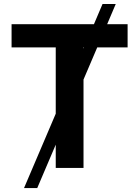

<svg xmlns="http://www.w3.org/2000/svg" viewBox="-20 -850 705 972"><path d="M101.6 102.1H168.5L262.2 -117.7V0H402.8V-447.3L472.2 -609.9H626V-727.5H522.5L565.9 -829.6H499L455.6 -727.5H38.6V-609.9H262.2V-274.4ZM402.8 -604V-609.9H405.3Z"/></svg>

Font: Raveo SemiBold
Style: Regular
Weight: 600
Designer: Jakub Foglar, Rasmus Andersson (Inter)
Foundry: Jakubfoglar.com
Version: Version 1.100;Glyphs 3.2.3 (3260)